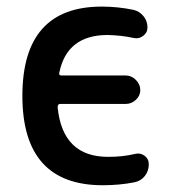

<svg xmlns="http://www.w3.org/2000/svg" viewBox="-20 -547 540 574"><path d="M287.1 6.8Q46.9 6.8 46.9 -260.3Q46.9 -527.3 284.2 -527.3Q332 -527.3 378.9 -517.6Q396.5 -513.7 408.7 -499Q420.9 -484.4 420.9 -464.8Q420.9 -449.2 407.7 -439.5Q394.5 -429.7 378.9 -433.6Q342.8 -441.4 301.8 -442.4Q179.7 -442.4 157.2 -329.1Q155.3 -321.3 164.1 -321.3H356.4Q373 -321.3 386.2 -308.1Q399.4 -294.9 399.4 -277.8Q399.4 -260.7 386.2 -248.5Q373 -236.3 356.4 -236.3H160.2Q152.3 -236.3 152.3 -226.6Q167 -77.1 304.7 -78.1Q347.7 -78.1 383.8 -86.9Q399.4 -90.8 412.1 -81.5Q424.8 -72.3 424.8 -55.7Q424.8 -36.1 413.1 -21Q401.4 -5.9 381.8 -2Q336.9 6.8 287.1 6.8Z"/></svg>

Font: Rounded Mgen+ 2m medium
Style: Regular
Weight: 500
Designer: [Source Han Sans]
Ryoko NISHIZUKA  (kana & ideographs); Paul D. Hunt (Latin, Greek & Cyrillic); Wenlong ZHANG  (bopomofo
Version: Version 1.059.20150602